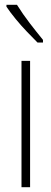

<svg xmlns="http://www.w3.org/2000/svg" viewBox="-20 -784 215 804"><path d="M106 0H70V-529H106ZM51 -764Q76 -724 104.5 -687Q133 -650 160 -617V-606H137Q118 -625 93.5 -650.5Q69 -676 46 -704Q23 -732 7 -756V-764Z"/></svg>

Font: Noto Sans Gujarati ExtraCondensed ExtraLight
Style: Regular
Weight: 200
Width: 2
Designer: Jelle Bosma - Monotype Design Team, Universal Thirst
Foundry: Monotype Imaging Inc.
Version: Version 2.106; ttfautohint (v1.8.4.7-5d5b)